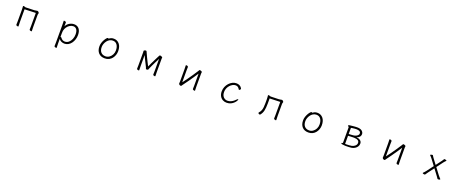

<svg xmlns="http://www.w3.org/2000/svg" viewBox="194 -2372 10612 4430"><g transform="rotate(20 5500.0 -157.0)"><path d="M635 -426V-107Q635 -100 634.5 -82Q634 -64 633.5 -45.5Q633 -27 633 -19Q633 -7 648.5 0.5Q664 8 677 8Q692 8 692 -1Q692 -13 691 -36Q690 -59 689.5 -80Q689 -101 689 -107V-402Q689 -413 694 -422.5Q699 -432 699 -442Q699 -453 684 -468.5Q669 -484 655 -484Q639 -484 622 -479Q605 -474 582 -473L367 -466Q367 -466 358 -469.5Q349 -473 337 -476.5Q325 -480 316 -480Q309 -480 306 -476Q304 -472 304 -464Q304 -453 306 -433.5Q308 -414 308 -386V-106Q308 -99 307.5 -81Q307 -63 306.5 -44.5Q306 -26 306 -18Q306 -6 321.5 1.5Q337 9 350 9Q365 9 365 0Q365 -12 364.5 -35Q364 -58 363 -79Q362 -100 362 -106V-416Z M1305 -368V55Q1305 81 1304 106.5Q1303 132 1303 144Q1303 156 1318.5 163.5Q1334 171 1347 171Q1362 171 1362 162Q1362 145 1360.5 116Q1359 87 1359 56V-54Q1379 -20 1417.5 -2.5Q1456 15 1494 15Q1545 15 1587.5 -9Q1630 -33 1660.5 -74.5Q1691 -116 1708 -168.5Q1725 -221 1725 -278Q1725 -376 1681 -430Q1637 -484 1556 -484Q1517 -484 1478 -468.5Q1439 -453 1408 -425Q1377 -397 1360 -360Q1360 -360 1360.5 -372Q1361 -384 1361 -401Q1361 -418 1361.5 -433Q1362 -448 1362 -454Q1362 -466 1346.5 -473.5Q1331 -481 1317 -481Q1302 -481 1302 -472Q1303 -455 1304 -427Q1305 -399 1305 -368ZM1359 -100Q1359 -151 1359.5 -195Q1360 -239 1363 -252Q1374 -305 1403.5 -346Q1433 -387 1473.5 -410.5Q1514 -434 1556 -434Q1607 -434 1637 -393.5Q1667 -353 1667 -273Q1667 -212 1644.5 -157Q1622 -102 1581.5 -67.5Q1541 -33 1487 -33Q1460 -33 1434 -46Q1408 -59 1388 -87Q1383 -95 1377 -98.5Q1371 -102 1366 -102Q1363 -102 1359 -100Z M2412 -442Q2407 -452 2396 -452Q2386 -452 2366.5 -431Q2347 -410 2326.5 -374.5Q2306 -339 2291.5 -295.5Q2277 -252 2277 -207Q2277 -104 2331.5 -44Q2386 16 2486 16Q2544 16 2588 -6.5Q2632 -29 2662 -67Q2692 -105 2707.5 -151Q2723 -197 2723 -245Q2723 -358 2669.5 -421Q2616 -484 2531 -484Q2489 -484 2460.5 -470.5Q2432 -457 2412 -442ZM2486 -35Q2414 -35 2373 -80Q2332 -125 2332 -208Q2332 -247 2346.5 -287Q2361 -327 2386.5 -360.5Q2412 -394 2447.5 -414Q2483 -434 2525 -434Q2594 -434 2631 -381.5Q2668 -329 2668 -245Q2668 -187 2643 -139.5Q2618 -92 2576.5 -63.5Q2535 -35 2486 -35Z M3670 -402V-106Q3670 -99 3669.5 -81Q3669 -63 3668.5 -44.5Q3668 -26 3668 -18Q3668 -6 3682.5 1Q3697 8 3710 8Q3726 8 3726 -1Q3726 -13 3725.5 -33.5Q3725 -54 3724.5 -75Q3724 -96 3724 -106V-425Q3724 -434 3725.5 -441.5Q3727 -449 3727 -456Q3727 -462 3716 -468.5Q3705 -475 3691.5 -480Q3678 -485 3670 -485Q3657 -485 3651 -475Q3645 -465 3640 -455Q3619 -413 3592.5 -361Q3566 -309 3540 -255Q3514 -201 3492 -152Q3472 -191 3446.5 -241Q3421 -291 3395 -345.5Q3369 -400 3346 -452Q3343 -458 3340 -465.5Q3337 -473 3332 -476Q3326 -479 3318 -479Q3304 -479 3288.5 -471.5Q3273 -464 3271 -455Q3271 -454 3270.5 -452.5Q3270 -451 3270 -449Q3270 -444 3271.5 -437Q3273 -430 3273 -422V-106Q3273 -99 3272.5 -80.5Q3272 -62 3271.5 -43Q3271 -24 3271 -16Q3271 -5 3285 2Q3299 9 3312 9Q3319 9 3324 6.5Q3329 4 3329 -1Q3329 -13 3328.5 -35.5Q3328 -58 3327.5 -79Q3327 -100 3327 -106V-371Q3342 -337 3364 -292Q3386 -247 3409 -202Q3432 -157 3449 -122Q3452 -116 3455.5 -105.5Q3459 -95 3462 -86Q3466 -73 3487 -73Q3500 -73 3512 -79.5Q3524 -86 3524 -96Q3524 -99 3536 -127Q3548 -155 3569 -199.5Q3590 -244 3616 -296.5Q3642 -349 3670 -402Z M4643 -395V-106Q4643 -99 4642.5 -81Q4642 -63 4641.5 -44.5Q4641 -26 4641 -18Q4641 -6 4656.5 1.5Q4672 9 4685 9Q4700 9 4700 0Q4700 -12 4699 -35Q4698 -58 4697.5 -79Q4697 -100 4697 -106V-415Q4697 -429 4699 -435.5Q4701 -442 4701 -452Q4701 -459 4691 -465.5Q4681 -472 4668 -476.5Q4655 -481 4646 -481Q4633 -481 4629 -472Q4625 -463 4620 -455Q4579 -390 4532.5 -322Q4486 -254 4441 -191Q4396 -128 4357 -78V-364Q4357 -376 4357.5 -394Q4358 -412 4358.5 -428.5Q4359 -445 4359 -453Q4359 -465 4344 -472.5Q4329 -480 4315 -480Q4300 -480 4300 -471Q4300 -460 4301 -438Q4302 -416 4302.5 -395Q4303 -374 4303 -364V-86Q4303 -74 4302 -57Q4301 -40 4300 -31V-29Q4300 -15 4316 -2Q4332 11 4351 11Q4363 11 4370.5 -1.5Q4378 -14 4387 -26Q4429 -82 4475.5 -147.5Q4522 -213 4566 -278Q4610 -343 4643 -395Z M5709 -142Q5709 -152 5701 -152Q5693 -152 5680 -139Q5657 -115 5627.5 -91Q5598 -67 5561 -50.5Q5524 -34 5476 -34Q5444 -34 5412.5 -51.5Q5381 -69 5360.5 -105.5Q5340 -142 5340 -199Q5340 -246 5357.5 -288.5Q5375 -331 5404.5 -363.5Q5434 -396 5469.5 -415Q5505 -434 5541 -434Q5576 -434 5599 -416.5Q5622 -399 5639 -367Q5642 -362 5648 -362Q5659 -362 5670.5 -374Q5682 -386 5682 -400Q5682 -403 5675 -416Q5668 -429 5652 -444.5Q5636 -460 5608.5 -472Q5581 -484 5539 -484Q5493 -484 5447.5 -461.5Q5402 -439 5365 -399Q5328 -359 5306 -306.5Q5284 -254 5284 -194Q5284 -126 5310.5 -79Q5337 -32 5380.5 -8Q5424 16 5476 16Q5535 16 5578.5 -5Q5622 -26 5651 -55Q5680 -84 5694.5 -109Q5709 -134 5709 -142Z M6637 -426V-107Q6637 -99 6636.5 -81Q6636 -63 6635.5 -45Q6635 -27 6635 -19Q6635 -7 6650.5 0.5Q6666 8 6679 8Q6694 8 6694 -1Q6694 -13 6693 -36Q6692 -59 6691.5 -80Q6691 -101 6691 -107V-402Q6691 -415 6696.5 -424.5Q6702 -434 6702 -442Q6702 -455 6687 -469.5Q6672 -484 6657 -484Q6646 -484 6629.5 -479Q6613 -474 6587 -473L6384 -467Q6384 -467 6374.5 -470.5Q6365 -474 6352.5 -477.5Q6340 -481 6331 -481Q6324 -481 6321 -477Q6319 -473 6319 -468Q6319 -458 6322 -437Q6325 -416 6325 -387V-281Q6325 -226 6320.5 -181.5Q6316 -137 6301.5 -100Q6287 -63 6256 -29Q6251 -22 6251 -18Q6251 -7 6264.5 2Q6278 11 6290 11Q6299 11 6303 6Q6348 -47 6363.5 -116.5Q6379 -186 6379 -291V-417Z M7412 -442Q7407 -452 7396 -452Q7386 -452 7366.5 -431Q7347 -410 7326.5 -374.5Q7306 -339 7291.5 -295.5Q7277 -252 7277 -207Q7277 -104 7331.5 -44Q7386 16 7486 16Q7544 16 7588 -6.5Q7632 -29 7662 -67Q7692 -105 7707.5 -151Q7723 -197 7723 -245Q7723 -358 7669.5 -421Q7616 -484 7531 -484Q7489 -484 7460.5 -470.5Q7432 -457 7412 -442ZM7486 -35Q7414 -35 7373 -80Q7332 -125 7332 -208Q7332 -247 7346.5 -287Q7361 -327 7386.5 -360.5Q7412 -394 7447.5 -414Q7483 -434 7525 -434Q7594 -434 7631 -381.5Q7668 -329 7668 -245Q7668 -187 7643 -139.5Q7618 -92 7576.5 -63.5Q7535 -35 7486 -35Z M8388 13H8416Q8446 13 8482.5 11.5Q8519 10 8546 6Q8587 -1 8622.5 -22.5Q8658 -44 8680 -77.5Q8702 -111 8702 -153Q8702 -201 8664 -229Q8626 -257 8569 -262Q8610 -270 8637.5 -300.5Q8665 -331 8665 -371Q8665 -415 8626 -448.5Q8587 -482 8506 -482Q8486 -482 8456.5 -480Q8427 -478 8396 -474.5Q8365 -471 8340 -468Q8315 -465 8304 -463Q8296 -462 8296 -453Q8296 -444 8304 -433.5Q8312 -423 8320 -418V-27H8309Q8288 -27 8288 -12Q8288 0 8313.5 5Q8339 10 8388 13ZM8374 -271V-421Q8389 -424 8413.5 -427.5Q8438 -431 8463 -433Q8488 -435 8501 -435Q8611 -435 8611 -367Q8611 -345 8595 -327Q8579 -309 8554 -297Q8529 -285 8502 -280Q8492 -278 8468 -276Q8444 -274 8418 -272.5Q8392 -271 8374 -271ZM8513 -232H8524Q8548 -232 8577 -225.5Q8606 -219 8627 -201.5Q8648 -184 8648 -151Q8648 -109 8615.5 -78.5Q8583 -48 8533 -37Q8510 -32 8473.5 -29.5Q8437 -27 8406 -27Q8397 -27 8389 -27.5Q8381 -28 8374 -28V-226Q8393 -228 8419 -229Q8445 -230 8470.5 -231Q8496 -232 8513 -232Z M9643 -395V-106Q9643 -99 9642.5 -81Q9642 -63 9641.5 -44.5Q9641 -26 9641 -18Q9641 -6 9656.5 1.5Q9672 9 9685 9Q9700 9 9700 0Q9700 -12 9699 -35Q9698 -58 9697.5 -79Q9697 -100 9697 -106V-415Q9697 -429 9699 -435.5Q9701 -442 9701 -452Q9701 -459 9691 -465.5Q9681 -472 9668 -476.5Q9655 -481 9646 -481Q9633 -481 9629 -472Q9625 -463 9620 -455Q9579 -390 9532.5 -322Q9486 -254 9441 -191Q9396 -128 9357 -78V-364Q9357 -376 9357.5 -394Q9358 -412 9358.5 -428.5Q9359 -445 9359 -453Q9359 -465 9344 -472.5Q9329 -480 9315 -480Q9300 -480 9300 -471Q9300 -460 9301 -438Q9302 -416 9302.5 -395Q9303 -374 9303 -364V-86Q9303 -74 9302 -57Q9301 -40 9300 -31V-29Q9300 -15 9316 -2Q9332 11 9351 11Q9363 11 9370.5 -1.5Q9378 -14 9387 -26Q9429 -82 9475.5 -147.5Q9522 -213 9566 -278Q9610 -343 9643 -395Z M10503 -203 10611 -59Q10621 -46 10632.5 -29Q10644 -12 10651 -1Q10657 8 10675 8Q10689 8 10703 2.5Q10717 -3 10717 -11Q10717 -15 10714 -18Q10700 -33 10682 -52.5Q10664 -72 10650 -91L10534 -245L10648 -397Q10658 -411 10672 -426Q10686 -441 10701 -456Q10704 -459 10704 -461Q10704 -469 10687.5 -475.5Q10671 -482 10657 -482Q10643 -482 10640 -476Q10635 -466 10627 -453.5Q10619 -441 10609 -427L10503 -286L10400 -423Q10390 -437 10382 -449.5Q10374 -462 10369 -472Q10366 -478 10352 -478Q10338 -478 10321.5 -471.5Q10305 -465 10305 -457Q10305 -455 10308 -452Q10323 -437 10337 -422Q10351 -407 10361 -393L10472 -245L10355 -89Q10342 -70 10323.5 -50.5Q10305 -31 10291 -16Q10288 -13 10288 -9Q10288 -1 10302.5 4.5Q10317 10 10330 10Q10348 10 10354 1Q10361 -10 10372.5 -27Q10384 -44 10394 -57Z"/></g></svg>

Font: Klee One
Style: Regular
Weight: 400
Designer: Fontworks Inc.
Foundry: Fontworks Inc.
Version: Version 1.100